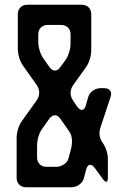

<svg xmlns="http://www.w3.org/2000/svg" viewBox="-20 -755 529 808"><path d="M90 33H280Q298 33 313 22.5Q328 12 333 -5L343 -43Q348 -60 358 -61.5Q368 -63 379 -48L411 -4Q434 27 434 -11V-86Q434 -103 428 -121.5Q422 -140 412 -154Q391 -184 403 -219L445 -346Q451 -363 443.5 -373.5Q436 -384 418 -384H404Q386 -384 371 -373.5Q356 -363 351 -346L341 -311Q336 -294 326 -292.5Q316 -291 305 -306L288 -331Q277 -347 277 -364Q277 -381 288 -397L341 -471Q352 -486 358 -506Q364 -526 364 -544V-695Q364 -713 353 -724Q342 -735 324 -735H95Q77 -735 66 -724Q55 -713 55 -695V-550Q55 -532 61 -512Q67 -492 78 -477L134 -398Q145 -382 145 -365Q145 -348 134 -332L73 -247Q62 -232 56 -212Q50 -192 50 -174V-7Q50 11 61 22Q72 33 90 33ZM188 -473 164 -507Q153 -522 147 -542Q141 -562 141 -580V-610Q141 -628 152 -639Q163 -650 181 -650H237Q255 -650 266 -639Q277 -628 277 -610V-573Q277 -555 271 -535Q265 -515 254 -500L234 -473Q224 -458 211 -458Q199 -458 188 -473ZM136 -93V-143Q136 -161 142 -181Q148 -201 159 -215L188 -256Q199 -270 211 -270Q224 -270 234 -255L270 -204Q281 -189 282.5 -169.5Q284 -150 280 -133L269 -91Q265 -74 249.5 -63.5Q234 -53 216 -53H176Q158 -53 147 -64Q136 -75 136 -93Z"/></svg>

Font: WDXL Lubrifont TC
Style: Regular
Weight: 400
Designer: [WDXL Lubrifont] Copyright 2020-2022 (c) NightFurySL2001, Skr-ZERO; [ZCOOL QingKe HuangYou] Copyright 2018-2022 (c) The 
Version: Version 2.001;hotconv 1.1.1;makeotfexe 2.6.0